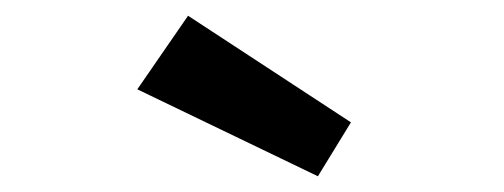

<svg xmlns="http://www.w3.org/2000/svg" viewBox="-20 -844 640 244"><path d="M384 -620 426 -688.5 219 -824 154.5 -730.5Z"/></svg>

Font: Kode Mono
Style: Regular
Weight: 400
Monospace: yes
Designer: Isa Ozler
Foundry: Kadena LLC
Version: Version 1.000;gftools[0.9.28]